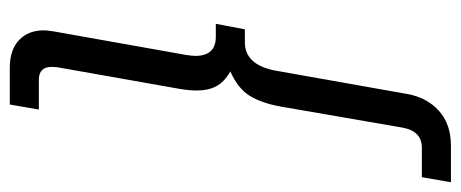

<svg xmlns="http://www.w3.org/2000/svg" viewBox="-308 -498 920 383"><g transform="rotate(-90 151.5 -306.0)"><path d="M-10 76H49Q82 76 89 37L131 -206Q138 -244 152.5 -267.5Q167 -291 201 -306Q180 -318 171.5 -334Q163 -350 163 -372Q163 -388 166 -406L209 -649Q210 -654 210 -663Q210 -688 184 -688H125L135 -746H208Q244 -746 263.5 -727.5Q283 -709 283 -678Q283 -673 281 -659L234 -395Q232 -381 232 -376Q232 -335 270 -335H296L285 -277H259Q215 -277 203 -218L156 47Q149 86 122.5 110Q96 134 53 134H-20Z"/></g></svg>

Font: Niramit Light
Style: Italic
Weight: 300
Italic angle: -10°
Designer: Katatrad Aksorn Co.,Ltd.
Foundry: Cadson Demak Co.,Ltd.
Version: Version 1.000; ttfautohint (v1.6)